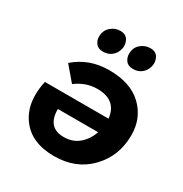

<svg xmlns="http://www.w3.org/2000/svg" viewBox="-175 -893 985 1032"><g transform="rotate(30 317.0 -377.0)"><path d="M331.1 -545Q464.1 -545 536 -476Q608 -407 608 -301.1Q608 -172.1 523.5 -84.1Q439.1 3.8 303.1 3.8Q164.1 3.8 98.2 -84.1Q52.2 -145.1 52.2 -231.1Q52.2 -273.1 62.2 -317.1H457.1Q445.1 -426 326.1 -426Q255.1 -426 194.1 -380L119.2 -468Q207.1 -545 331.1 -545ZM195.1 -226.1Q195.1 -111.1 297.1 -111.1Q352.6 -111.1 390.1 -143.1Q427.6 -175.1 445.1 -226.1ZM250 -614Q220 -614 206 -632.5Q192 -651 192 -674Q192 -712 218 -735Q244 -758 277 -758Q330 -758 335 -699Q335 -678 325.2 -658.5Q315.5 -639 296.5 -626.5Q277.5 -614 250 -614ZM436 -614Q406 -614 392 -632.5Q378 -651 378 -674Q378 -713 404 -735.5Q430 -758 464 -758Q516 -758 521 -699Q521 -678 511.2 -658.5Q501.5 -639 482.5 -626.5Q463.5 -614 436 -614Z"/></g></svg>

Font: Argentum Sans SemiBold
Style: Italic
Weight: 600
Italic angle: -11°
Designer: Julieta Ulanovsky (font), Cristiano Sobral (main changes and remaster)
Foundry: Julieta Ulanovsky (font), Cristiano Sobral (main changes and remaster)
Version: Version 2.007;June 15, 2022;FontCreator 14.0.0.2814 64-bit; 